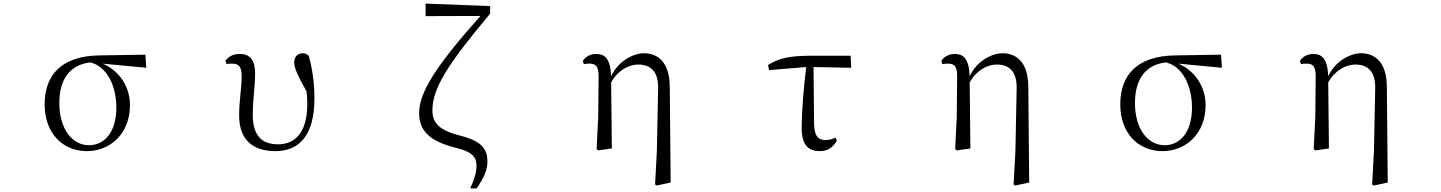

<svg xmlns="http://www.w3.org/2000/svg" viewBox="-20 -828 8040 1071"><path d="M465 15C595 15 705 -83 705 -241C705 -347 643 -435 553 -473L796 -450L791 -523L534 -519C325 -516 229 -411 229 -246C229 -84 330 15 465 15ZM484 -480C580 -456 629 -345 629 -228C629 -93 565 -18 476 -18C385 -18 311 -105 311 -254C311 -382 367 -467 484 -480Z M1517 15C1650 15 1734 -74 1734 -280C1734 -369 1721 -451 1702 -517C1694 -526 1682 -531 1667 -531C1641 -531 1621 -510 1621 -481C1621 -450 1638 -411 1690 -318C1693 -292 1694 -269 1694 -246C1694 -92 1628 -23 1531 -23C1433 -23 1390 -80 1390 -188C1390 -275 1403 -342 1403 -420C1403 -487 1379 -527 1317 -527C1281 -527 1254 -513 1237 -488L1245 -470C1253 -473 1263 -473 1274 -473C1315 -473 1328 -455 1328 -398C1328 -341 1314 -267 1314 -184C1314 -45 1393 15 1517 15Z M2603 223H2639C2678 165 2699 122 2699 74C2699 9 2673 -39 2552 -70C2434 -99 2392 -140 2392 -212C2392 -333 2472 -463 2714 -752V-794L2354 -808V-738L2660 -739C2404 -452 2318 -309 2318 -197C2318 -104 2369 -42 2521 -4C2625 21 2638 55 2638 99C2638 133 2626 172 2603 223Z M3634 201 3643 207 3721 190 3716 -345C3715 -485 3646 -531 3572 -531C3515 -531 3430 -490 3389 -403C3385 -500 3355 -527 3305 -527C3270 -527 3244 -509 3231 -488L3237 -470C3249 -473 3258 -473 3269 -473C3305 -473 3319 -456 3319 -403L3317 -178L3308 3L3317 11L3393 0L3389 -368C3426 -436 3488 -468 3540 -468C3608 -468 3654 -431 3651 -331L3644 16Z M4553 15C4598 15 4627 -6 4648 -43L4640 -61C4624 -52 4607 -47 4584 -47C4547 -47 4523 -65 4521 -137L4518 -454L4728 -450L4725 -517H4499C4388 -517 4324 -504 4264 -465L4270 -437L4477 -454C4464 -344 4452 -221 4452 -112C4452 -20 4489 15 4553 15Z M5634 201 5643 207 5721 190 5716 -345C5715 -485 5646 -531 5572 -531C5515 -531 5430 -490 5389 -403C5385 -500 5355 -527 5305 -527C5270 -527 5244 -509 5231 -488L5237 -470C5249 -473 5258 -473 5269 -473C5305 -473 5319 -456 5319 -403L5317 -178L5308 3L5317 11L5393 0L5389 -368C5426 -436 5488 -468 5540 -468C5608 -468 5654 -431 5651 -331L5644 16Z M6465 15C6595 15 6705 -83 6705 -241C6705 -347 6643 -435 6553 -473L6796 -450L6791 -523L6534 -519C6325 -516 6229 -411 6229 -246C6229 -84 6330 15 6465 15ZM6484 -480C6580 -456 6629 -345 6629 -228C6629 -93 6565 -18 6476 -18C6385 -18 6311 -105 6311 -254C6311 -382 6367 -467 6484 -480Z M7634 201 7643 207 7721 190 7716 -345C7715 -485 7646 -531 7572 -531C7515 -531 7430 -490 7389 -403C7385 -500 7355 -527 7305 -527C7270 -527 7244 -509 7231 -488L7237 -470C7249 -473 7258 -473 7269 -473C7305 -473 7319 -456 7319 -403L7317 -178L7308 3L7317 11L7393 0L7389 -368C7426 -436 7488 -468 7540 -468C7608 -468 7654 -431 7651 -331L7644 16Z"/></svg>

Font: Harano Aji Mincho TW
Style: Regular
Weight: 400
Foundry: Masamichi Hosoda
Version: HaranoAjiMinchoTW-Regular version 20230610;ttx 4.39.4